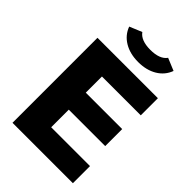

<svg xmlns="http://www.w3.org/2000/svg" viewBox="-264 -1020 1126 1126"><g transform="rotate(45 298.5 -457.5)"><path d="M64 0V-705H565V-563H243V-429H545V-288H243V-142H565V0ZM149 -883 226 -915Q255 -874 333 -874Q411 -874 440 -915L517 -883Q498 -831 449.5 -802Q401 -773 333 -773Q265 -773 216.5 -802Q168 -831 149 -883Z"/></g></svg>

Font: wassup Sans
Style: Black
Weight: 900
Version: Version 2.001